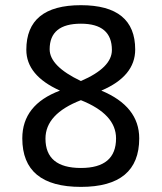

<svg xmlns="http://www.w3.org/2000/svg" viewBox="-20 -710 626 744"><path d="M293.5 14.2Q66.4 14.2 66.4 -173.8Q66.4 -304.2 212.4 -358.9Q82 -417.5 82 -517.1Q82 -689.9 293.5 -689.9Q503.9 -689.9 503.9 -518.1Q503.9 -414.6 372.6 -358.9Q519.5 -297.9 519.5 -173.8Q519.5 14.2 293.5 14.2ZM293.5 -396Q413.6 -447.8 413.6 -516.1Q413.6 -618.2 293.5 -618.2Q172.4 -618.2 172.4 -519Q172.4 -453.6 293.5 -396ZM293.5 -59.1Q429.7 -59.1 429.7 -173.8Q429.7 -267.6 293.5 -321.8Q156.2 -268.6 156.2 -172.9Q156.2 -59.1 293.5 -59.1Z"/></svg>

Font: Cadman
Style: Regular
Weight: 400
Designer: Paul James MIller
Foundry: High-Logic / Made with FontCreator
Version: Version 2.114;March 28, 2021;FontCreator 13.0.0.2683 64-bit